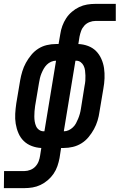

<svg xmlns="http://www.w3.org/2000/svg" viewBox="-72 -755 617 990"><path d="M-52 215 -51 127H54Q69 127 84.5 121Q100 115 111 103Q122 91 127.5 76Q133 61 135 46L141 8Q116 7 92 -2Q68 -11 50.5 -28Q33 -45 23 -68.5Q13 -92 9 -117Q5 -142 6.5 -168.5Q8 -195 12 -222L32 -341Q36 -364 43 -387Q50 -410 61.5 -431Q73 -452 89 -471.5Q105 -491 125.5 -504Q146 -517 169.5 -522.5Q193 -528 216 -528H230L239 -580Q242 -601 249.5 -621.5Q257 -642 269 -660.5Q281 -679 298.5 -694Q316 -709 336 -718.5Q356 -728 377 -731.5Q398 -735 419 -735H525V-647H420Q405 -647 389.5 -641Q374 -635 363 -623Q352 -611 346.5 -596Q341 -581 338 -566L332 -528Q358 -527 382 -518Q406 -509 423 -492Q440 -475 450.5 -451.5Q461 -428 464.5 -403Q468 -378 467 -351.5Q466 -325 461 -298L441 -179Q438 -156 431 -133Q424 -110 412.5 -89Q401 -68 385 -48.5Q369 -29 348 -16Q327 -3 303.5 2.5Q280 8 257 8H243L235 60Q231 81 224 101.5Q217 122 204.5 140.5Q192 159 174.5 174Q157 189 137 198.5Q117 208 96 211.5Q75 215 54 215ZM153 -78H157L217 -442H216Q204 -442 191.5 -436.5Q179 -431 169.5 -421.5Q160 -412 153.5 -400.5Q147 -389 142 -377Q137 -365 134 -352.5Q131 -340 129 -327L109 -208Q107 -194 106 -181Q105 -168 105 -154.5Q105 -141 107 -128.5Q109 -116 114 -104.5Q119 -93 129.5 -85.5Q140 -78 153 -78ZM257 -78H258Q270 -78 282 -83.5Q294 -89 304 -98.5Q314 -108 320 -119.5Q326 -131 331 -143Q336 -155 339.5 -167.5Q343 -180 345 -193L364 -312Q367 -326 368 -339Q369 -352 368.5 -365.5Q368 -379 366.5 -391.5Q365 -404 359.5 -415.5Q354 -427 344 -434.5Q334 -442 321 -442H317Z"/></svg>

Font: Iosevka SS18 Semibold
Style: Italic
Weight: 600
Italic angle: -9°
Monospace: yes
Designer: Belleve Invis
Foundry: Belleve Invis
Version: Version 25.1.1; ttfautohint (v1.8.4)